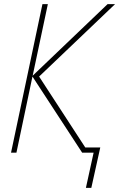

<svg xmlns="http://www.w3.org/2000/svg" viewBox="-20 -734 573 923"><path d="M393 169 430 0H375L136 -366L59 0H33L184 -714H210L137 -370L497 -714H533L168 -366L390 -25H462L419 169Z"/></svg>

Font: Noto Sans SemiCondensed Thin
Style: Italic
Weight: 100
Width: 4
Italic angle: -12°
Designer: Monotype Design Team
Foundry: Monotype Imaging Inc.
Version: Version 2.013; ttfautohint (v1.8.4.7-5d5b)